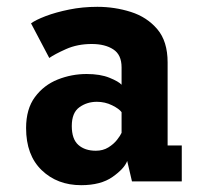

<svg xmlns="http://www.w3.org/2000/svg" viewBox="-20 -532 590 563"><path d="M218 11Q148 11 102.2 -33Q56.5 -77 56.5 -156.5Q56.5 -212.5 82.5 -247.5Q108.5 -282.5 149.2 -298.8Q190 -315 234 -315Q274 -315 301 -304Q328 -293 336.5 -283.5V-334.5Q336.5 -371.5 312.2 -387.2Q288 -403 249 -403Q207 -403 173.5 -388Q140 -373 124.5 -362L71 -463.5Q84.5 -473.5 114 -484.8Q143.5 -496 182.8 -504Q222 -512 265.5 -512Q316.5 -512 363.8 -497Q411 -482 441.2 -446.5Q471.5 -411 471.5 -349V-105.5H513V0H367L353 -60Q344.5 -37.5 310 -13.2Q275.5 11 218 11ZM261 -90Q282 -90 297.8 -99.8Q313.5 -109.5 323.2 -122Q333 -134.5 336.5 -142.5V-203Q329.5 -213 308.8 -223.2Q288 -233.5 264 -233.5Q235 -233.5 212.8 -217.5Q190.5 -201.5 190.5 -162.5Q190.5 -124 209.8 -107Q229 -90 261 -90Z"/></svg>

Font: Trispace SemiCondensed SemiBold
Style: Regular
Weight: 600
Width: 4
Designer: Tyler Finck
Foundry: Etcetera Type Company
Version: Version 1.210; ttfautohint (v1.8.3)